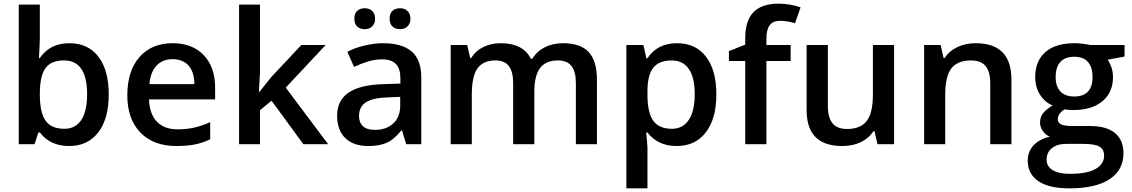

<svg xmlns="http://www.w3.org/2000/svg" viewBox="-20 -785 6159 1045"><path d="M357.9 -549.8Q459 -549.8 515.4 -476.6Q571.8 -403.3 571.8 -271Q571.8 -138.2 514.6 -64.2Q457.5 9.8 356 9.8Q253.4 9.8 196.8 -64H189L168 0H82V-759.8H196.8V-579.1Q196.8 -559.1 194.8 -519.5Q192.9 -480 191.9 -469.2H196.8Q251.5 -549.8 357.9 -549.8ZM328.1 -456.1Q258.8 -456.1 228.3 -415.3Q197.8 -374.5 196.8 -278.8V-271Q196.8 -172.4 228 -128.2Q259.3 -84 330.1 -84Q391.1 -84 422.6 -132.3Q454.1 -180.7 454.1 -272Q454.1 -456.1 328.1 -456.1Z M940.9 9.8Q814.9 9.8 743.9 -63.7Q672.9 -137.2 672.9 -266.1Q672.9 -398.4 738.8 -474.1Q804.7 -549.8 919.9 -549.8Q1026.9 -549.8 1088.9 -484.9Q1150.9 -419.9 1150.9 -306.2V-244.1H791Q793.5 -165.5 833.5 -123.3Q873.5 -81.1 946.3 -81.1Q994.1 -81.1 1035.4 -90.1Q1076.7 -99.1 1124 -120.1V-26.9Q1082 -6.8 1039.1 1.5Q996.1 9.8 940.9 9.8ZM919.9 -462.9Q865.2 -462.9 832.3 -428.2Q799.3 -393.6 793 -327.1H1038.1Q1037.1 -394 1005.9 -428.5Q974.6 -462.9 919.9 -462.9Z M1392.1 -285.2 1457 -366.2 1620.1 -540H1752.4L1535.2 -308.1L1766.1 0H1631.3L1458 -236.8L1395 -185.1V0H1281.2V-759.8H1395V-389.2L1389.2 -285.2Z M2190.9 0 2168 -75.2H2164.1Q2125 -25.9 2085.4 -8.1Q2045.9 9.8 1983.9 9.8Q1904.3 9.8 1859.6 -33.2Q1814.9 -76.2 1814.9 -154.8Q1814.9 -238.3 1877 -280.8Q1939 -323.2 2065.9 -327.1L2159.2 -330.1V-358.9Q2159.2 -410.6 2135 -436.3Q2110.8 -461.9 2060.1 -461.9Q2018.6 -461.9 1980.5 -449.7Q1942.4 -437.5 1907.2 -420.9L1870.1 -502.9Q1914.1 -525.9 1966.3 -537.8Q2018.6 -549.8 2064.9 -549.8Q2168 -549.8 2220.5 -504.9Q2272.9 -460 2272.9 -363.8V0ZM2020 -78.1Q2082.5 -78.1 2120.4 -113Q2158.2 -147.9 2158.2 -210.9V-257.8L2088.9 -254.9Q2007.8 -252 1970.9 -227.8Q1934.1 -203.6 1934.1 -153.8Q1934.1 -117.7 1955.6 -97.9Q1977.1 -78.1 2020 -78.1ZM1908.7 -683.1Q1908.7 -713.4 1925 -726.8Q1941.4 -740.2 1964.8 -740.2Q1990.7 -740.2 2006.1 -725.1Q2021.5 -710 2021.5 -683.1Q2021.5 -657.2 2005.9 -641.6Q1990.2 -626 1964.8 -626Q1941.4 -626 1925 -640.1Q1908.7 -654.3 1908.7 -683.1ZM2100.6 -683.1Q2100.6 -713.4 2116.9 -726.8Q2133.3 -740.2 2156.7 -740.2Q2182.6 -740.2 2198.2 -725.1Q2213.9 -710 2213.9 -683.1Q2213.9 -656.7 2197.8 -641.4Q2181.6 -626 2156.7 -626Q2133.3 -626 2116.9 -640.1Q2100.6 -654.3 2100.6 -683.1Z M2888.2 0H2772.9V-333Q2772.9 -395 2749.5 -425.5Q2726.1 -456.1 2676.3 -456.1Q2609.9 -456.1 2578.9 -412.8Q2547.9 -369.6 2547.9 -269V0H2433.1V-540H2522.9L2539.1 -469.2H2544.9Q2567.4 -507.8 2610.1 -528.8Q2652.8 -549.8 2704.1 -549.8Q2828.6 -549.8 2869.1 -464.8H2877Q2900.9 -504.9 2944.3 -527.3Q2987.8 -549.8 3043.9 -549.8Q3140.6 -549.8 3184.8 -501Q3229 -452.1 3229 -352.1V0H3114.3V-333Q3114.3 -395 3090.6 -425.5Q3066.9 -456.1 3017.1 -456.1Q2950.2 -456.1 2919.2 -414.3Q2888.2 -372.6 2888.2 -286.1Z M3663.1 9.8Q3560.5 9.8 3503.9 -64H3497.1Q3503.9 4.4 3503.9 19V240.2H3389.2V-540H3481.9Q3485.8 -524.9 3498 -467.8H3503.9Q3557.6 -549.8 3665 -549.8Q3766.1 -549.8 3822.5 -476.6Q3878.9 -403.3 3878.9 -271Q3878.9 -138.7 3821.5 -64.5Q3764.2 9.8 3663.1 9.8ZM3635.3 -456.1Q3566.9 -456.1 3535.4 -416Q3503.9 -376 3503.9 -288.1V-271Q3503.9 -172.4 3535.2 -128.2Q3566.4 -84 3637.2 -84Q3696.8 -84 3729 -132.8Q3761.2 -181.6 3761.2 -272Q3761.2 -362.8 3729.2 -409.4Q3697.3 -456.1 3635.3 -456.1Z M4283.2 -453.1H4151.4V0H4036.1V-453.1H3947.3V-506.8L4036.1 -542V-577.1Q4036.1 -672.9 4081.1 -719Q4126 -765.1 4218.3 -765.1Q4278.8 -765.1 4337.4 -745.1L4307.1 -658.2Q4264.6 -671.9 4226.1 -671.9Q4187 -671.9 4169.2 -647.7Q4151.4 -623.5 4151.4 -575.2V-540H4283.2Z M4755.9 0 4739.7 -70.8H4733.9Q4710 -33.2 4665.8 -11.7Q4621.6 9.8 4564.9 9.8Q4466.8 9.8 4418.5 -39.1Q4370.1 -87.9 4370.1 -187V-540H4485.8V-207Q4485.8 -145 4511.2 -114Q4536.6 -83 4590.8 -83Q4663.1 -83 4697 -126.2Q4731 -169.4 4731 -271V-540H4846.2V0Z M5484.9 0H5369.6V-332Q5369.6 -394.5 5344.5 -425.3Q5319.3 -456.1 5264.6 -456.1Q5191.9 -456.1 5158.2 -413.1Q5124.5 -370.1 5124.5 -269V0H5009.8V-540H5099.6L5115.7 -469.2H5121.6Q5146 -507.8 5190.9 -528.8Q5235.8 -549.8 5290.5 -549.8Q5484.9 -549.8 5484.9 -352.1Z M6100.6 -540V-477.1L6008.3 -460Q6021 -442.9 6029.3 -418Q6037.6 -393.1 6037.6 -365.2Q6037.6 -281.7 5980 -233.9Q5922.4 -186 5821.3 -186Q5795.4 -186 5774.4 -189.9Q5737.3 -167 5737.3 -136.2Q5737.3 -117.7 5754.6 -108.4Q5772 -99.1 5818.4 -99.1H5912.6Q6002 -99.1 6048.3 -61Q6094.7 -22.9 6094.7 48.8Q6094.7 140.6 6019 190.4Q5943.4 240.2 5800.3 240.2Q5689.9 240.2 5631.8 201.2Q5573.7 162.1 5573.7 89.8Q5573.7 40 5605.2 6.1Q5636.7 -27.8 5693.4 -41Q5670.4 -50.8 5655.5 -72.5Q5640.6 -94.2 5640.6 -118.2Q5640.6 -148.4 5657.7 -169.4Q5674.8 -190.4 5708.5 -210.9Q5666.5 -229 5640.4 -269.8Q5614.3 -310.5 5614.3 -365.2Q5614.3 -453.1 5669.7 -501.5Q5725.1 -549.8 5827.6 -549.8Q5850.6 -549.8 5875.7 -546.6Q5900.9 -543.5 5913.6 -540ZM5676.3 84Q5676.3 121.1 5709.7 141.1Q5743.2 161.1 5803.7 161.1Q5897.5 161.1 5943.4 134.3Q5989.3 107.4 5989.3 63Q5989.3 27.8 5964.1 12.9Q5939 -2 5870.6 -2H5783.7Q5734.4 -2 5705.3 21.2Q5676.3 44.4 5676.3 84ZM5725.6 -365.2Q5725.6 -314.5 5751.7 -287.1Q5777.8 -259.8 5826.7 -259.8Q5926.3 -259.8 5926.3 -366.2Q5926.3 -418.9 5901.6 -447.5Q5877 -476.1 5826.7 -476.1Q5776.9 -476.1 5751.2 -447.8Q5725.6 -419.4 5725.6 -365.2Z"/></svg>

Font: CAA NEO Sans SemiBold
Style: Regular
Weight: 600
Version: Version 1.10